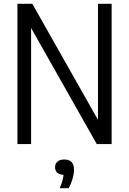

<svg xmlns="http://www.w3.org/2000/svg" viewBox="-20 -760 681 1013"><path d="M72 0V-740H150.5L497 -127.5V-740H569V0H490.5L144 -612.5V0ZM295 233Q304.5 211.5 309 194.5Q313.5 177.5 315.5 162.5Q270.5 160 270.5 121.5Q270.5 104 283 92.8Q295.5 81.5 319 81.5Q370.5 81.5 370.5 136Q370.5 157 363 183.2Q355.5 209.5 342.5 233Z"/></svg>

Font: Encode Sans Cnd
Style: Regular
Weight: 400
Width: 3
Designer: Multiple Designers
Foundry: Impallari Type
Version: Version 3.002; ttfautohint (v1.8.3) -l 8 -r 50 -G 200 -x 14 